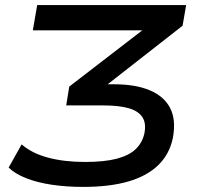

<svg xmlns="http://www.w3.org/2000/svg" viewBox="-20 -725 791 754"><path d="M307 9Q241 9 183.5 0.5Q126 -8 82 -25.5Q38 -43 14 -67L65 -158Q105 -123 168.5 -106Q232 -89 314 -89Q391 -89 439.5 -102Q488 -115 513.5 -140Q539 -165 547 -201Q555 -242 538.5 -266Q522 -290 483.5 -300.5Q445 -311 387 -311H240L252 -385L587 -643L581 -606H109L126 -705H711L697 -624L367 -366L357 -394H428Q512 -394 568 -370.5Q624 -347 648 -301Q672 -255 659 -184Q646 -120 602 -77Q558 -34 484.5 -12.5Q411 9 307 9Z"/></svg>

Font: Nunito Sans 7pt SemiExpanded SemiBold
Style: Italic
Weight: 600
Width: 6
Italic angle: -9°
Designer: Vernon Adams
Foundry: Vernon Adams
Version: Version 3.101;gftools[0.9.27]